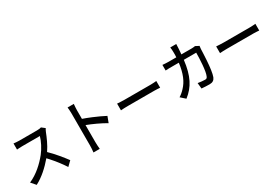

<svg xmlns="http://www.w3.org/2000/svg" viewBox="67 -1889 4365 3021"><g transform="rotate(-30 2250.0 -378.5)"><path d="M812 -43C756 -119 653 -248 560 -336C623 -426 671 -539 703 -621C709 -638 724 -663 730 -673L670 -720C655 -714 628 -710 594 -710H269C241 -710 188 -714 170 -717V-606C185 -607 234 -611 269 -611H588C567 -533 511 -422 450 -346C361 -235 234 -116 88 -54L161 30C290 -37 404 -143 501 -257C514 -244 527 -230 539 -216L546 -208C618 -128 683 -40 732 35L812 -43Z M1296 -92V-401C1392 -365 1531 -302 1626 -245L1667 -354C1612 -383 1532 -421 1450 -455L1440 -459C1390 -480 1340 -499 1296 -514V-670C1296 -705 1300 -748 1303 -782H1190C1194 -748 1197 -702 1197 -670V-92C1197 -53 1194 0 1189 35H1303C1299 0 1296 -61 1296 -92Z M2607 -445C2584 -443 2549 -439 2506 -439H2028C1980 -439 1924 -443 1895 -445V-323C1925 -326 1979 -328 2028 -328H2506C2545 -328 2587 -324 2607 -323V-445Z M3149 -517H3374C3374 -410 3363 -183 3330 -113C3320 -88 3310 -78 3283 -78C3246 -78 3199 -84 3154 -91L3164 13C3210 17 3261 20 3310 20C3363 20 3395 -1 3414 -47C3435 -101 3449 -212 3456 -318L3457 -330C3463 -411 3465 -489 3467 -532C3467 -544 3471 -566 3473 -583L3409 -616C3391 -613 3371 -610 3348 -610H3158C3160 -641 3165 -675 3166 -709C3167 -733 3168 -769 3170 -792H3061C3066 -769 3068 -729 3068 -707C3068 -673 3070 -640 3066 -610H2927C2892 -610 2851 -613 2817 -616V-514C2851 -517 2893 -517 2927 -517H3058C3035 -336 2985 -215 2897 -124C2866 -90 2828 -59 2796 -40L2879 34C3034 -87 3116 -240 3149 -517Z M4407 -445C4384 -443 4349 -439 4306 -439H3828C3780 -439 3724 -443 3695 -445V-323C3725 -326 3779 -328 3828 -328H4306C4345 -328 4387 -324 4407 -323V-445Z"/></g></svg>

Font: Glow Sans SC Condensed Medium
Style: Regular
Weight: 600
Width: 3
Designer: Ryoko NISHIZUKA (kana, bopomofo & ideographs); Paul D. Hunt (Latin, Greek & Cyrillic); Sandoll Communications, Soo-young
Version: Version 0.93